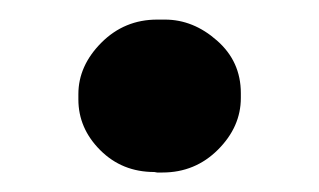

<svg xmlns="http://www.w3.org/2000/svg" viewBox="-20 -162 324 195"><path d="M139.6 -142.1H147.5Q176.3 -142.1 200.4 -120.8Q224.6 -99.6 224.6 -67.4V-62.5Q224.6 -33.2 201.4 -10Q178.2 13.2 145 13.2H139.6L136.7 12.7Q104 12.7 81.8 -9.5Q59.6 -31.7 59.6 -61V-66.4Q59.6 -95.2 83 -118.7Q106.4 -142.1 139.6 -142.1Z"/></svg>

Font: Averia Serif Libre
Style: Bold
Weight: 700
Version: Version 1.002